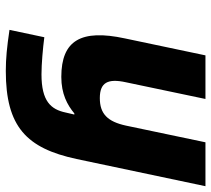

<svg xmlns="http://www.w3.org/2000/svg" viewBox="-54 -486 745 678"><g transform="rotate(90 319.0 -147.5)"><path d="M542 -45 638 -500H483L424 -219C410 -155 383 -127 327 -127C272 -127 257 -155 271 -219L330 -500H176L116 -215C83 -61 123 9 252 9C312 9 351 -12 381 -37H385L378 -7C367 46 338 79 243 79C206 79 150 74 112 69L86 192C147 201 187 205 231 205C428 205 504 132 542 -45Z"/></g></svg>

Font: LT Wave Mono Black
Style: Italic
Weight: 900
Designer: Daniel Lyons
Version: Version 2.5 (Glyphs App)